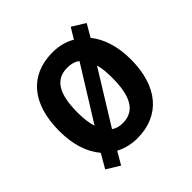

<svg xmlns="http://www.w3.org/2000/svg" viewBox="-166 -713 894 894"><g transform="rotate(-45 281.0 -265.5)"><path d="M517 -272C517 -358 494 -427 455 -475L491 -537L426 -577L394 -524C362 -543 324 -553 282 -553C133 -553 45 -452 45 -272C45 -183 67 -114 110 -63L70 6L135 46L171 -16C203 1 239 10 279 10C427 10 517 -93 517 -272ZM166 -272C166 -392 200 -454 280 -454C305 -454 326 -448 342 -435L179 -173C170 -199 166 -232 166 -272ZM395 -272C395 -153 361 -88 281 -88C259 -88 240 -93 225 -104L385 -363C392 -338 395 -308 395 -272Z"/></g></svg>

Font: Noto Sans Arabic SemCond SemBd
Style: Regular
Weight: 600
Width: 4
Designer: Monotype Design Team, Nadine Chahine, Nizar Qandah and Khaled Hosny
Foundry: Monotype Imaging Inc.
Version: Version 2.012